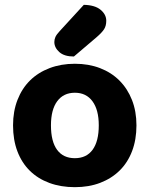

<svg xmlns="http://www.w3.org/2000/svg" viewBox="-20 -760 620 795"><path d="M290 15Q232 15 184.5 -2.5Q137 -20 103.5 -53Q70 -86 52 -133.5Q34 -181 34 -241Q34 -299 52.5 -346.5Q71 -394 104.5 -427Q138 -460 185.5 -478Q233 -496 290 -496Q347 -496 394 -478Q441 -460 474.5 -426.5Q508 -393 526.5 -346Q545 -299 545 -241Q545 -182 527 -134.5Q509 -87 475.5 -54Q442 -21 395 -3Q348 15 290 15ZM191 -241Q191 -174 216.5 -139.5Q242 -105 290 -105Q338 -105 363.5 -140Q389 -175 389 -241Q389 -305 363 -340.5Q337 -376 290 -376Q243 -376 217 -341Q191 -306 191 -241ZM327 -740Q373 -739 396.5 -719.5Q420 -700 420 -674Q420 -653 411 -639Q402 -625 380 -606L286 -526Q246 -526 225.5 -544.5Q205 -563 205 -586Q205 -597 209.5 -607Q214 -617 227 -631Z"/></svg>

Font: Baloo 2 Latin
Style: Bold
Weight: 400
Designer: Sarang Kulkarni and Ek Type
Foundry: Ek Type
Version: Version 1.001